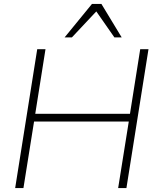

<svg xmlns="http://www.w3.org/2000/svg" viewBox="-20 -955 799 975"><path d="M57 0 169 -705H211L159 -377H640L692 -705H734L622 0H580L634 -338H153L99 0ZM308 -765 447 -935H495L598 -765H561L469 -897L345 -765Z"/></svg>

Font: Mulish ExtraLight ExtraLight
Style: Italic
Weight: 250
Italic angle: -9°
Version: Version 3.603